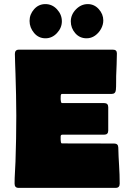

<svg xmlns="http://www.w3.org/2000/svg" viewBox="-20 -912 631 932"><path d="M52.2 -650.4Q52.2 -670.9 71.8 -670.9H528.3Q547.4 -670.9 547.4 -652.8Q547.4 -625.5 546.1 -597.9Q544.9 -570.3 543.9 -543Q543.5 -526.4 543.7 -509.3Q543.9 -492.2 542.5 -475.6Q540.5 -456.1 522.5 -456.1H281.2Q274.9 -456.1 274.7 -445.3Q274.4 -434.6 274.4 -430.7Q274.4 -427.7 275.6 -419.7Q276.9 -411.6 281.2 -411.6H485.8Q505.4 -411.6 505.4 -391.6V-278.3Q505.4 -258.3 485.8 -258.3H283.2Q274.4 -258.3 274.4 -249.5Q274.4 -240.7 274.4 -233.9Q274.4 -231 275.4 -223.4Q276.4 -215.8 281.2 -215.8L534.2 -215.3Q553.7 -215.3 554.2 -195.8Q555.2 -152.3 558.1 -108.2Q561 -64 561 -20.5Q561 0 541.5 0H70.3Q50.8 0 50.8 -20.5Q50.8 -47.4 52.5 -74Q54.2 -100.6 55.2 -127.4Q57.1 -183.6 58.1 -239.3Q59.1 -294.9 59.1 -351.1Q59.1 -401.9 57.9 -452.6Q56.6 -503.4 55.2 -553.7Q54.7 -578.1 53.5 -602.3Q52.2 -626.5 52.2 -650.4ZM200.7 -726.1Q167 -726.1 145.3 -752.2Q123.5 -778.3 123.5 -810.5Q123.5 -842.3 145.5 -867.2Q167.5 -892.1 200.2 -892.1Q233.4 -892.1 256.8 -866.7Q280.3 -841.3 280.3 -808.6Q280.3 -776.9 256.6 -751.5Q232.9 -726.1 200.7 -726.1ZM323.7 -808.1Q323.7 -840.8 348.6 -866.5Q373.5 -892.1 406.2 -892.1Q437.5 -892.1 459.5 -867.7Q481.4 -843.3 481.4 -813Q481.4 -792 470.5 -772Q459.5 -752 441.2 -739Q422.9 -726.1 400.4 -726.1Q366.7 -726.1 345.2 -751Q323.7 -775.9 323.7 -808.1Z"/></svg>

Font: Belanosima
Style: Bold
Weight: 700
Designer: The DocRepair Project, Santiago Orozco
Foundry: Google
Version: Version 2.000